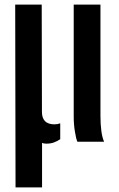

<svg xmlns="http://www.w3.org/2000/svg" viewBox="-20 -620 522 840"><path d="M48 200 46.5 -600H162.5L163.5 -129.5Q164 -76 218.5 -76Q231.5 -76 243.5 -80.5V-11Q230.5 -2 215.8 3.2Q201 8.5 183 8.5Q170.5 8.5 164 5V200ZM318.5 0Q313 -11.5 307.8 -43.8Q302.5 -76 302.5 -109V-600H419.5V-112.5Q419.5 -76 423.5 -46.5Q427.5 -17 435.5 0Z"/></svg>

Font: Big Shoulders Stencil Text
Style: Bold
Weight: 700
Designer: Patric King
Foundry: XO Type Co
Version: Version 1.000